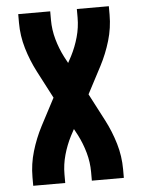

<svg xmlns="http://www.w3.org/2000/svg" viewBox="-53 -777 605 819"><g transform="rotate(-5 250.0 -367.5)"><path d="M56 0V-37Q56 -93 72 -147Q88 -201 114 -251L175 -367L114 -484Q88 -534 72 -588Q56 -642 56 -698V-735H193V-698Q193 -656 204.5 -615Q216 -574 235 -537L250 -509L265 -537Q284 -574 295.5 -615Q307 -656 307 -698V-735H444V-698Q444 -642 428 -588Q412 -534 386 -484L325 -368L386 -251Q412 -201 428 -147Q444 -93 444 -37V0H307V-37Q307 -79 295.5 -120Q284 -161 265 -198L250 -226L235 -198Q216 -161 204.5 -120Q193 -79 193 -37V0Z"/></g></svg>

Font: Iosevka Curly Heavy
Style: Regular
Weight: 900
Monospace: yes
Designer: Belleve Invis
Foundry: Belleve Invis
Version: Version 22.1.2; ttfautohint (v1.8.4)